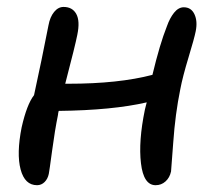

<svg xmlns="http://www.w3.org/2000/svg" viewBox="-20 -507 628 559"><path d="M87.9 32.2Q52.2 32.2 40 -13.7Q27.8 -59.6 43 -136.2Q58.1 -203.1 79.1 -230Q101.6 -333 121.1 -433.1Q125.5 -457.5 137.5 -472.2Q149.4 -486.8 165 -486.8Q190.9 -486.8 202.1 -466.3Q213.4 -445.8 205.1 -405.8Q199.7 -377.4 169.9 -263.2H179.2Q325.2 -263.2 423.8 -289.1Q445.3 -378.9 465.8 -430.2Q474.1 -454.1 486.8 -470Q499.5 -485.8 515.1 -485.8Q536.6 -485.8 546.1 -465.6Q555.7 -445.3 549.8 -416Q545.9 -396 528.8 -339.6Q511.7 -283.2 504.9 -247.1Q490.2 -175.3 484.4 -92.3Q478.5 -9.3 478 -7.8Q474.1 10.3 461.9 21.2Q449.7 32.2 433.1 32.2Q397.9 32.2 390.4 -31.7Q382.8 -95.7 401.9 -188Q402.8 -191.4 404.5 -198.5Q406.2 -205.6 407.2 -209Q308.1 -186 150.9 -184.1Q148.9 -176.3 148.9 -172.9Q139.6 -127.4 131.6 -67.4Q123.5 -7.3 122.1 -1Q119.1 13.7 109.9 22.9Q100.6 32.2 87.9 32.2Z"/></svg>

Font: Shantell Sans Bouncy
Style: Italic
Weight: 400
Italic angle: -11.31°
Designer: Stephen Nixon, Anya Danilova, Shantell Martin
Foundry: Arrow Type
Version: Version 1.006;[9816181b4]